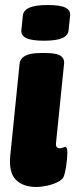

<svg xmlns="http://www.w3.org/2000/svg" viewBox="-20 -736 299 764"><path d="M124 8Q71 8 42.5 -21.5Q14 -51 21 -118L58 -483Q63 -525 141 -525H162Q203 -525 220 -514.5Q237 -504 235 -483L203 -168Q200 -146 218 -146Q224 -146 230 -148.5Q236 -151 240 -151Q248 -151 248 -129Q248 -107 243.5 -76.5Q239 -46 233 -32Q227 -20 208.5 -11Q190 -2 167 3Q144 8 124 8ZM155 -574Q106 -574 84.5 -584.5Q63 -595 65 -616L71 -674Q73 -695 97 -705.5Q121 -716 170 -716Q220 -716 240.5 -705.5Q261 -695 259 -674L253 -616Q251 -595 228 -584.5Q205 -574 155 -574Z"/></svg>

Font: Asap Semi Condensed Semi Condensed Black
Style: Italic
Weight: 900
Width: 4
Italic angle: -6°
Designer: Pablo Cosgaya
Foundry: Omnibus-Type
Version: Version 3.001; ttfautohint (v1.8.4.7-5d5b)